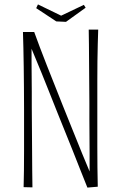

<svg xmlns="http://www.w3.org/2000/svg" viewBox="-20 -849 548 870"><path d="M84 -704H135Q146 -673 160.5 -635Q175 -597 192 -553.5Q209 -510 227.5 -464Q246 -418 264 -372Q288 -313 310.5 -256.5Q333 -200 352.5 -152.5Q372 -105 386 -72Q386 -113 386 -153Q386 -193 385.5 -231.5Q385 -270 385 -307.5Q385 -345 385 -382Q385 -415 384.5 -448Q384 -481 384 -514Q384 -547 383.5 -580Q383 -613 383 -647Q383 -681 382 -715H425Q424 -686 423 -649.5Q422 -613 421.5 -571.5Q421 -530 421 -484.5Q421 -439 421 -391Q421 -340 421 -288.5Q421 -237 421 -186.5Q421 -136 421.5 -90Q422 -44 423 -3L376 1Q360 -38 343.5 -80.5Q327 -123 309.5 -166.5Q292 -210 274.5 -253.5Q257 -297 240 -339Q220 -389 202 -434.5Q184 -480 168.5 -518Q153 -556 141 -584.5Q129 -613 123 -628Q123 -598 123 -566Q123 -534 123.5 -501Q124 -468 124 -433.5Q124 -399 124 -364Q124 -330 124.5 -295Q125 -260 125 -224.5Q125 -189 125.5 -152Q126 -115 126 -77Q126 -39 127 0L87 -1Q88 -36 88.5 -77Q89 -118 89 -164Q89 -210 89 -258Q89 -306 89 -355Q89 -404 88.5 -452.5Q88 -501 87.5 -546Q87 -591 86 -631Q85 -671 84 -704ZM279 -750 235 -752 144 -812 152 -829 257 -778 360 -827 368 -814Z"/></svg>

Font: Truculenta Thin
Style: Regular
Weight: 250
Version: Version 1.002